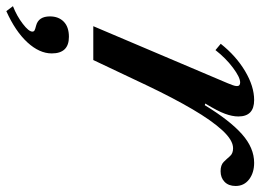

<svg xmlns="http://www.w3.org/2000/svg" viewBox="-207 -441 864 638"><g transform="rotate(90 225.0 -122.0)"><path d="M-7 0 182.5 -446.5Q186.5 -456 189.2 -463.8Q192 -471.5 192 -477.5Q192 -488 180 -488Q163 -488 131.2 -464.2Q99.5 -440.5 72.5 -406L51.5 -423.5Q92 -474.5 142.5 -504.5Q193 -534.5 238.5 -534.5Q293 -534.5 293 -482Q293 -462 284 -437.5Q275 -413 250 -372L255.5 -370.5Q306.5 -454 352 -494.2Q397.5 -534.5 447 -534.5Q480 -534.5 502 -517.8Q524 -501 524 -473Q524 -449.5 510.2 -436.2Q496.5 -423 475 -423Q454.5 -423 444.2 -433.2Q434 -443.5 425 -454Q416 -464.5 398.5 -464.5Q372 -464.5 339.2 -429Q306.5 -393.5 269 -329.5Q231.5 -265.5 190.5 -179.5L105.5 0ZM-57 289 -73.5 267Q-40.5 254 -14.8 234.2Q11 214.5 11 202.5Q11 197.5 7 195.2Q3 193 -9 190Q-39.5 182 -39.5 144Q-39.5 115.5 -22 98.2Q-4.5 81 28.5 81Q83.5 81 83.5 138Q83.5 179 46.8 219Q10 259 -57 289Z"/></g></svg>

Font: Libre Caslon Text Medium Italic
Style: Regular
Weight: 500
Italic angle: -22.583°
Designer: Pablo Impallari, Rodrigo Fuenzalida, Katja Schimmel
Foundry: Pablo Impallari, Rodrigo Fuenzalida
Version: Version 2.000